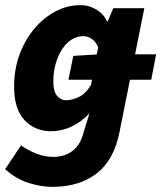

<svg xmlns="http://www.w3.org/2000/svg" viewBox="-25 -530 629 749"><path d="M242 -219 261 -312 360 -318H584L565 -219ZM179 199Q136 199 87.5 184Q39 169 -5 130L57 37Q85 57 117 69.5Q149 82 183 82Q226 82 256 60Q286 38 298 -3L324 -88Q292 -54 253.5 -36Q215 -18 175 -18Q112 -18 71 -61Q30 -104 30 -192Q30 -259 51 -316.5Q72 -374 108.5 -417.5Q145 -461 191.5 -485.5Q238 -510 289 -510Q322 -510 350.5 -493Q379 -476 393 -446H395L417 -498H538L441 -14Q419 96 351 147.5Q283 199 179 199ZM233 -139Q256 -139 282.5 -151.5Q309 -164 330 -199L358 -346Q348 -369 332 -379Q316 -389 300 -389Q276 -389 255 -376Q234 -363 218 -339Q202 -315 192.5 -282.5Q183 -250 183 -210Q183 -174 197.5 -156.5Q212 -139 233 -139Z"/></svg>

Font: Source Sans 3 ExtraBold
Style: Italic
Weight: 800
Italic angle: -11°
Version: Version 3.052;hotconv 1.1.0;makeotfexe 2.6.0